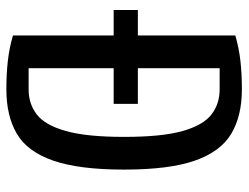

<svg xmlns="http://www.w3.org/2000/svg" viewBox="-106 -644 760 587"><g transform="rotate(90 273.5 -350.0)"><path d="M253 10Q205 10 165.5 5.5Q126 1 88 -10V-318H10V-392H88V-690Q126 -701 165.5 -705.5Q205 -710 253 -710Q334 -710 388.5 -677.5Q443 -645 470.5 -566.5Q498 -488 498 -350Q498 -212 470.5 -133Q443 -54 388.5 -22Q334 10 253 10ZM188 -58H253Q297 -58 329.5 -83Q362 -108 380 -171.5Q398 -235 398 -350Q398 -466 380 -529Q362 -592 329.5 -617Q297 -642 253 -642H188V-392H297V-318H188Z"/></g></svg>

Font: Cuprum Medium
Style: Regular
Weight: 500
Designer: Jovanny Lemonad
Foundry: Jovanny Lemonad
Version: Version 3.000